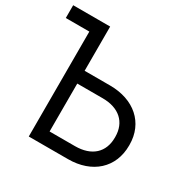

<svg xmlns="http://www.w3.org/2000/svg" viewBox="-163 -844 973 989"><g transform="rotate(30 323.0 -350.0)"><path d="M135 0H368C512 0 606 -86 606 -218V-222C606 -353 509 -437 366 -437H215V-700H-5V-624H135ZM215 -76V-361H366C464 -361 522 -308 522 -221V-217C522 -129 465 -76 366 -76Z"/></g></svg>

Font: Fixel Display Regular
Style: Regular
Weight: 400
Designer: AlfaBravo + MacPaw
Foundry: Kyrylo Tkachov, Marchela Mozhyna, Serhii Makarenko, Maria Weinstein, Zakhar Kryvoshyya
Version: Version 1.211